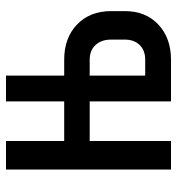

<svg xmlns="http://www.w3.org/2000/svg" viewBox="5 -595 590 640"><g transform="rotate(-90 300.0 -275.0)"><path d="M55 0V-550H150V-356H282V-550H368V-356H421Q494 -356 538.5 -313Q583 -270 583 -200V-154Q583 -84 538 -42Q493 0 421 0H282V-271H150V0ZM368 -86H421Q452 -86 470 -104.5Q488 -123 488 -154V-200Q488 -232 470 -251.5Q452 -271 421 -271H368Z"/></g></svg>

Font: JetBrains Mono NL SemiBold
Style: Regular
Weight: 600
Designer: Philipp Nurullin, Konstantin Bulenkov
Foundry: JetBrains
Version: Version 2.304; ttfautohint (v1.8.4.7-5d5b)